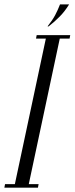

<svg xmlns="http://www.w3.org/2000/svg" viewBox="-80 -860 342 880"><path d="M142.9 -739H137.9Q160.2 -767.1 172.7 -790.4Q185.1 -813.8 195.1 -839.9H236.8Q217.4 -808.2 193.9 -784.4Q170.5 -760.5 142.9 -739ZM-59.9 0 -56.9 -16H-11.9L130.1 -683H85.1L88.1 -699H241.9L238.9 -683H193.9L51.9 -16H96.9L93.9 0Z"/></svg>

Font: Emberly Black
Style: Italic
Weight: 900
Italic angle: -12°
Designer: Rajesh Rajput
Foundry: Rajesh Rajput
Version: Version 1.000